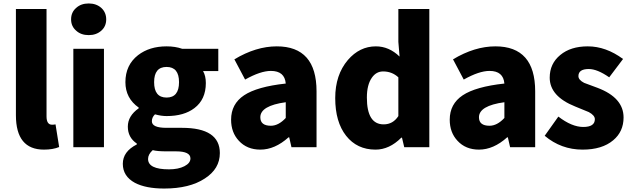

<svg xmlns="http://www.w3.org/2000/svg" viewBox="-20 -851 3656 1110"><path d="M72 -185V-799H249V-178Q249 -130 281 -130Q291 -130 301 -132L322 -1Q286 14 234 14Q72 14 72 -185Z M404 -569H581V0H404ZM420 -674Q391 -699 391 -739Q391 -780 420 -805Q448 -831 493 -831Q537 -831 566 -805Q594 -779 594 -739Q594 -699 566 -674Q537 -648 493 -648Q448 -648 420 -674Z M760 206Q690 168 690 96Q690 25 771 -16V-21Q719 -56 719 -119Q719 -181 782 -225V-229Q705 -283 705 -376Q705 -475 778 -532Q844 -583 943 -583Q993 -583 1033 -569H1242V-440H1154Q1170 -412 1170 -371Q1170 -276 1104 -226Q1044 -180 943 -180Q912 -180 876 -190Q858 -173 858 -150Q858 -112 942 -112H1032Q1251 -112 1251 34Q1251 125 1164 181Q1076 239 929 239Q823 239 760 206ZM1015 -376Q1015 -464 943 -464Q871 -464 871 -376Q871 -287 943 -287Q1015 -287 1015 -376ZM1046 110Q1081 92 1081 65Q1081 24 998 24H944Q888 24 863 17Q836 41 836 68Q836 128 957 128Q1011 128 1046 110Z M1361 -37Q1316 -85 1316 -159Q1316 -250 1391 -300Q1466 -350 1632 -368Q1626 -441 1546 -441Q1486 -441 1397 -391L1335 -508Q1460 -583 1580 -583Q1810 -583 1810 -323V0H1665L1652 -57H1648Q1569 14 1485 14Q1408 14 1361 -37ZM1632 -169V-260Q1485 -240 1485 -173Q1485 -124 1546 -124Q1590 -124 1632 -169Z M1981 -66Q1918 -146 1918 -284Q1918 -418 1991 -504Q2059 -583 2153 -583Q2229 -583 2290 -524L2283 -609V-799H2462V0H2317L2304 -55H2300Q2231 14 2151 14Q2044 14 1981 -66ZM2283 -180V-404Q2246 -438 2195 -438Q2155 -438 2130 -402Q2101 -361 2101 -287Q2101 -132 2198 -132Q2252 -132 2283 -180Z M2625 -37Q2580 -85 2580 -159Q2580 -250 2655 -300Q2730 -350 2896 -368Q2890 -441 2810 -441Q2750 -441 2661 -391L2599 -508Q2724 -583 2844 -583Q3074 -583 3074 -323V0H2929L2916 -57H2912Q2833 14 2749 14Q2672 14 2625 -37ZM2896 -169V-260Q2749 -240 2749 -173Q2749 -124 2810 -124Q2854 -124 2896 -169Z M3129 -66 3208 -177Q3286 -117 3352 -117Q3419 -117 3419 -162Q3419 -184 3384 -203Q3374 -208 3306 -235Q3158 -294 3158 -402Q3158 -483 3219 -533Q3279 -583 3378 -583Q3483 -583 3582 -510L3502 -404Q3433 -452 3384 -452Q3324 -452 3324 -411Q3324 -389 3357 -372Q3368 -367 3435 -343Q3585 -286 3585 -172Q3585 -90 3525 -40Q3461 14 3348 14Q3224 14 3129 -66Z"/></svg>

Font: KaiGen Gothic SC Heavy
Style: Bold
Weight: 900
Designer: Ryoko NISHIZUKA Ë•øÂ°öÊ∂ºÂ≠ê (kana & ideographs); Paul D. Hunt (Latin, Greek & Cyrillic); Wenlong ZHANG Âº†ÊñáÈæô (bopom
Version: Version 1.001 October 10, 2014